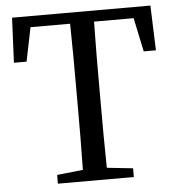

<svg xmlns="http://www.w3.org/2000/svg" viewBox="-52 -782 766 831"><g transform="rotate(-5 330.5 -366.5)"><path d="M555 -685 586 -538H639L632 -733H31L22 -538H77L107 -685H279C281 -589 281 -491 281 -393V-339C281 -241 281 -145 279 -50L166 -38V0H496V-38L383 -50C381 -146 381 -243 381 -339V-393C381 -491 381 -589 383 -685Z"/></g></svg>

Font: Noto Serif SC Medium
Style: Regular
Weight: 500
Designer: Ryoko NISHIZUKA 西塚涼子 (kana & ideographs); Frank Grießhammer (Latin, Greek & Cyrillic); Wenlong ZHANG 张文龙 (bopomofo); San
Foundry: Adobe Systems Incorporated
Version: Version 1.001;PS 1.001;hotconv 16.6.54;makeotf.lib2.5.65590